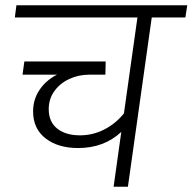

<svg xmlns="http://www.w3.org/2000/svg" viewBox="-20 -705 727 725"><path d="M680 -639H553L463 0H409L438 -207Q373 -146 275 -146Q199 -146 152 -182.5Q105 -219 105 -284Q105 -330 129.5 -366Q154 -402 195 -423H65L72 -473H379L378 -423H317Q276 -423 241 -406.5Q206 -390 185 -360.5Q164 -331 164 -293Q164 -245 196 -219.5Q228 -194 282 -194Q331 -194 374.5 -216.5Q418 -239 448 -277L499 -639H36L42 -685H687Z"/></svg>

Font: FiraGO Light
Style: Italic
Weight: 300
Italic angle: -8°
Designer: bBox Type GmbH
Foundry: bBox Type GmbH
Version: Version 1.001